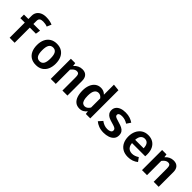

<svg xmlns="http://www.w3.org/2000/svg" viewBox="315 -2155 3571 3571"><g transform="rotate(45 2100.0 -370.0)"><path d="M409 -755Q462 -755 503 -746.5Q544 -738 577.5 -723.5L539.5 -634.5Q513 -645.5 484 -650.5Q455 -655.5 426 -655.5Q376 -655.5 353.2 -636.8Q330.5 -618 330.5 -577V-493.5H505.5L491 -399H330.5V0H199V-399H82.5V-493.5H199V-580Q199 -631.5 224 -670.8Q249 -710 296.2 -732.5Q343.5 -755 409 -755Z M900.5 -544.5Q979.5 -544.5 1034.5 -510Q1089.5 -475.5 1118.2 -412.8Q1147 -350 1147 -266Q1147 -180 1118 -117Q1089 -54 1034 -19.5Q979 15 900 15Q821.5 15 766.2 -18.8Q711 -52.5 682 -115.2Q653 -178 653 -265Q653 -348 682 -411Q711 -474 766.5 -509.2Q822 -544.5 900.5 -544.5ZM900.5 -445Q845 -445 817.8 -401.5Q790.5 -358 790.5 -265Q790.5 -171 817.5 -127.8Q844.5 -84.5 900 -84.5Q955.5 -84.5 982.5 -127.8Q1009.5 -171 1009.5 -266Q1009.5 -358.5 982.5 -401.8Q955.5 -445 900.5 -445Z M1280.5 0V-529.5H1395.5L1405 -464Q1439 -504 1481.5 -524.2Q1524 -544.5 1573 -544.5Q1644.5 -544.5 1682 -503.2Q1719.5 -462 1719.5 -387.5V0H1587.5V-336Q1587.5 -376 1582.5 -400.2Q1577.5 -424.5 1563.5 -435.2Q1549.5 -446 1523 -446Q1501.5 -446 1481.8 -436.5Q1462 -427 1444.8 -411Q1427.5 -395 1412.5 -375.5V0Z M2187.5 -755 2319.5 -741V0H2202.5L2194.5 -62.5Q2170 -27.5 2133 -6.2Q2096 15 2047 15Q1980 15 1936.2 -20Q1892.5 -55 1871.2 -118.2Q1850 -181.5 1850 -265.5Q1850 -346.5 1875 -409.5Q1900 -472.5 1947.2 -508.5Q1994.5 -544.5 2059.5 -544.5Q2098.5 -544.5 2130.5 -531Q2162.5 -517.5 2187.5 -491ZM2095 -446Q2045 -446 2016.2 -402.8Q1987.5 -359.5 1987.5 -265Q1987.5 -198.5 1999.5 -158.8Q2011.5 -119 2033.5 -101.5Q2055.5 -84 2085.5 -84Q2118.5 -84 2143.8 -103.8Q2169 -123.5 2187.5 -153V-394Q2169 -418.5 2146.2 -432.2Q2123.5 -446 2095 -446Z M2682 -82.5Q2728.5 -82.5 2756.8 -98.8Q2785 -115 2785 -144.5Q2785 -164 2775.8 -177.5Q2766.5 -191 2739.5 -202.8Q2712.5 -214.5 2658.5 -229Q2607.5 -242 2569.2 -261.2Q2531 -280.5 2509.8 -311Q2488.5 -341.5 2488.5 -388Q2488.5 -434.5 2514.5 -469.8Q2540.5 -505 2589.8 -524.8Q2639 -544.5 2708.5 -544.5Q2776.5 -544.5 2827.5 -526.8Q2878.5 -509 2915 -482.5L2861 -402Q2829 -422.5 2791.8 -435.2Q2754.5 -448 2711.5 -448Q2665 -448 2643.8 -434.5Q2622.5 -421 2622.5 -397Q2622.5 -380 2633.2 -368.2Q2644 -356.5 2672.2 -345.8Q2700.5 -335 2753 -320Q2804.5 -306 2842.8 -287Q2881 -268 2902 -236.5Q2923 -205 2923 -154Q2923 -96.5 2889.5 -59Q2856 -21.5 2801.2 -3.2Q2746.5 15 2682.5 15Q2607.5 15 2551.5 -6.5Q2495.5 -28 2456.5 -62L2525 -139Q2556 -114.5 2595.8 -98.5Q2635.5 -82.5 2682 -82.5Z M3193 -224.5Q3197 -175 3215.8 -144Q3234.5 -113 3264 -98.5Q3293.5 -84 3329.5 -84Q3367.5 -84 3401 -96Q3434.5 -108 3467 -129.5L3522 -54Q3485 -23 3433.8 -4Q3382.5 15 3321 15Q3235 15 3176.2 -20.5Q3117.5 -56 3087.5 -119Q3057.5 -182 3057.5 -264Q3057.5 -343 3087 -406.5Q3116.5 -470 3172 -507.2Q3227.5 -544.5 3306 -544.5Q3379 -544.5 3432 -512.5Q3485 -480.5 3514 -420.8Q3543 -361 3543 -277Q3543 -263.5 3542.2 -249.5Q3541.5 -235.5 3540.5 -224.5ZM3306.5 -451.5Q3258.5 -451.5 3227.8 -417.2Q3197 -383 3191.5 -309H3414.5Q3413.5 -376 3386.8 -413.8Q3360 -451.5 3306.5 -451.5Z M3680.5 0V-529.5H3795.5L3805 -464Q3839 -504 3881.5 -524.2Q3924 -544.5 3973 -544.5Q4044.5 -544.5 4082 -503.2Q4119.5 -462 4119.5 -387.5V0H3987.5V-336Q3987.5 -376 3982.5 -400.2Q3977.5 -424.5 3963.5 -435.2Q3949.5 -446 3923 -446Q3901.5 -446 3881.8 -436.5Q3862 -427 3844.8 -411Q3827.5 -395 3812.5 -375.5V0Z"/></g></svg>

Font: Fira Code Light SemiBold
Style: Regular
Weight: 600
Monospace: yes
Version: Version 5.002